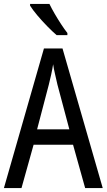

<svg xmlns="http://www.w3.org/2000/svg" viewBox="-20 -963 547 983"><path d="M416 0 354 -222H152L90 0H0L205 -715H300L506 0ZM274 -530Q269 -553 262 -582.5Q255 -612 252 -634Q248 -608 242 -581Q236 -554 230 -530L170 -301H335ZM233 -943Q244 -920 260 -892.5Q276 -865 293 -839Q310 -813 325 -794V-783H270Q250 -800 222.5 -828Q195 -856 171 -884.5Q147 -913 134 -934V-943Z"/></svg>

Font: Noto Sans Devanagari Condensed
Style: Regular
Weight: 400
Width: 3
Designer: Jelle Bosma - Monotype Design Team
Foundry: Monotype Imaging Inc.
Version: Version 2.004; ttfautohint (v1.8.4.7-5d5b)